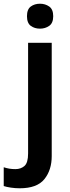

<svg xmlns="http://www.w3.org/2000/svg" viewBox="-73 -772 376 1032"><path d="M72 -685Q72 -722 92.5 -737Q113 -752 142 -752Q170 -752 191.5 -737Q213 -722 213 -685Q213 -648 191.5 -633Q170 -618 142 -618Q113 -618 92.5 -633Q72 -648 72 -685ZM33 240Q9 240 -14.5 236.5Q-38 233 -53 228V127Q-38 132 -23 134.5Q-8 137 10 137Q39 137 58.5 120Q78 103 78 53V-542H205V67Q205 142 165.5 191Q126 240 33 240Z"/></svg>

Font: Noto Sans Thai Looped SemiBold
Style: Regular
Weight: 600
Designer: Sasikarn Vongin, Ben Mitchell
Foundry: The Fontpad Ltd
Version: Version 1.001; ttfautohint (v1.8.4.7-5d5b)